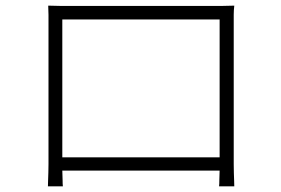

<svg xmlns="http://www.w3.org/2000/svg" viewBox="-20 -661 996 681"><path d="M150 0Q150 -6 150.5 -19.5Q151 -33 151.5 -48.5Q152 -64 152 -79Q152 -94 152 -104V-578Q152 -592 152 -608.5Q152 -625 151 -641Q178 -640 194.5 -640Q211 -640 228 -640H732Q746 -640 768.5 -640Q791 -640 811 -641Q809 -625 809 -609Q809 -593 809 -578V-105Q809 -95 809 -79Q809 -63 809.5 -47.5Q810 -32 810.5 -18.5Q811 -5 811 0H757Q758 -8 758 -23.5Q758 -39 759 -56H201Q202 -39 202 -23.5Q202 -8 203 0ZM201 -592V-103H759V-592Z"/></svg>

Font: Kinto Sans Light
Style: Regular
Weight: 300
Designer: Authors: Ryoko NISHIZUKA  (kana & ideographs); Paul D. Hunt (Latin, Greek & Cyrillic); Wenlong ZHANG  (bopomofo); Sandol
Foundry: Adobe Systems Incorporated, ookami Inc.
Version: Version 0.001